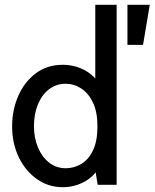

<svg xmlns="http://www.w3.org/2000/svg" viewBox="-20 -770 644 800"><path d="M241.5 10Q181.5 10 133.8 -23.8Q86 -57.5 58.2 -115Q30.5 -172.5 30.5 -244Q30.5 -312 56.2 -370.5Q82 -429 129.2 -464.5Q176.5 -500 241.5 -500Q291.5 -500 333.8 -477Q376 -454 403 -407.5L377 -395V-750H466V0H387L370 -104L400.5 -89Q380 -41 336.5 -15.5Q293 10 241.5 10ZM254 -69Q288.5 -69 318.8 -87Q349 -105 367.5 -143.5Q386 -182 386 -244Q386 -303 367.5 -342.2Q349 -381.5 318.8 -401.2Q288.5 -421 254 -421Q214 -421 184.2 -398Q154.5 -375 138 -335Q121.5 -295 121.5 -244Q121.5 -196 138 -156.2Q154.5 -116.5 184.2 -92.8Q214 -69 254 -69ZM511 -583V-750H604L576 -583Z"/></svg>

Font: Cabin
Style: Regular
Weight: 400
Width: 4
Designer: Pablo Impallari
Foundry: Pablo Impallari. http://www.impallari.com Igino Marini. http://www.ikern.com
Version: Version 3.001